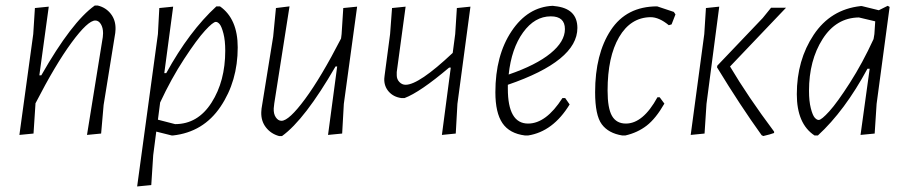

<svg xmlns="http://www.w3.org/2000/svg" viewBox="-20 -483 3282 693"><path d="M50 4 100 -360 106 -454 156 -459 122 -211H129Q239 -404 322 -463H333Q362 -456 380 -433Q398 -410 397 -377L396 -364L354 -104L345 -1L294 4L351 -349L352 -363Q352 -383 344 -396Q336 -409 324 -409Q297 -409 238.5 -329.5Q180 -250 108 -110V-108L101 -1Z M605 -459 573 -219H580Q663 -370 761 -460H774Q838 -415 838 -312Q838 -190 776 -98Q714 -6 604 6H600L544 -8L533 77L526 185L475 190L550 -360L555 -454ZM759 -404Q749 -404 720 -372.5Q691 -341 644.5 -270Q598 -199 558 -113L550 -51L612 -35Q694 -35 743.5 -112.5Q793 -190 793 -300Q793 -337 786.5 -362Q780 -387 773 -395.5Q766 -404 759 -404Z M1025 -460 970 -110 968 -92Q967 -72 975.5 -59.5Q984 -47 996 -47Q1023 -47 1081 -125.5Q1139 -204 1211 -344L1213 -360L1219 -454L1269 -459L1221 -108L1215 -1L1164 4L1197 -243H1191Q1080 -51 998 8H987Q958 0 940 -23Q922 -46 923 -78L924 -91L966 -351L976 -454Z M1444 -459 1412 -223V-211Q1412 -197 1421.5 -187Q1431 -177 1444 -177Q1492 -177 1614 -292L1623 -360L1629 -454L1678 -459L1631 -108L1625 -1L1575 4L1607 -239H1601Q1496 -150 1440 -129H1429Q1400 -133 1383 -152.5Q1366 -172 1367 -199L1368 -209L1388 -360L1395 -454Z M2036 -106Q1976 -8 1886 6H1875Q1819 -1 1793.5 -38.5Q1768 -76 1768 -150Q1768 -283 1826.5 -370.5Q1885 -458 1975 -462L1982 -461Q2064 -453 2064 -382Q2064 -263 1813 -177V-163Q1813 -37 1886 -37Q1951 -37 2010 -129H2020ZM1968 -424Q1910 -424 1868 -366Q1826 -308 1816 -214Q1915 -248 1967 -290.5Q2019 -333 2019 -378Q2019 -424 1968 -424Z M2352 -460 2412 -440 2418 -431 2404 -395 2394 -392Q2359 -421 2328 -421Q2256 -420 2214.5 -349Q2173 -278 2173 -156Q2173 -92 2189 -64.5Q2205 -37 2239 -37Q2301 -37 2353 -132H2361L2378 -109Q2347 -55 2314 -29.5Q2281 -4 2237 6H2226Q2176 -2 2152 -34.5Q2128 -67 2128 -150Q2128 -288 2184.5 -374Q2241 -460 2352 -460Z M2473 4 2522 -360 2528 -454 2576 -459 2530 -108 2523 -1ZM2817 -455 2615 -243Q2679 -135 2774 -8V-3Q2761 2 2735 8L2729 5Q2652 -102 2568 -240L2569 -246L2733 -418L2763 -455Z M3086 -461H3091L3152 -446L3184 -462L3191 -458L3144 -108L3137 -1L3086 4L3119 -235H3111Q3029 -83 2932 6H2920Q2856 -36 2856 -143Q2856 -266 2917 -357.5Q2978 -449 3086 -461ZM2900 -155Q2900 -118 2906.5 -92.5Q2913 -67 2920.5 -58.5Q2928 -50 2935 -50Q2945 -50 2973.5 -81.5Q3002 -113 3047.5 -184Q3093 -255 3133 -342L3136 -360L3139 -406L3080 -420Q2998 -419 2949 -342Q2900 -265 2900 -155Z"/></svg>

Font: Alegreya Sans Light
Style: Italic
Weight: 300
Italic angle: -7°
Designer: Juan Pablo del Peral
Foundry: Huerta Tipografica
Version: Version 2.007